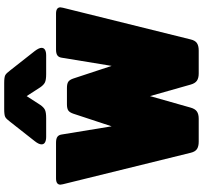

<svg xmlns="http://www.w3.org/2000/svg" viewBox="-46 -921 967 915"><g transform="rotate(-90 437.5 -463.5)"><path d="M207 -749Q207 -762 222 -781L314 -898Q328 -917 337.5 -922Q347 -927 375 -927H499Q527 -927 536.5 -922Q546 -917 560 -898L652 -781Q667 -761 667 -749Q667 -738 657.5 -732.5Q648 -727 631 -727H542Q514 -727 502 -733Q490 -739 479 -755L437 -820L395 -755Q384 -739 372 -733Q360 -727 332 -727H243Q226 -727 216.5 -732.5Q207 -738 207 -749ZM167 -38 17 -647 15 -659Q15 -680 45 -680H215Q234 -680 243 -673.5Q252 -667 254 -653L293 -415L353 -597Q359 -615 368.5 -621.5Q378 -628 398 -628H476Q496 -628 505.5 -621.5Q515 -615 521 -597L581 -415L620 -653Q622 -667 631 -673.5Q640 -680 659 -680H830Q860 -680 860 -659L858 -647L707 -38Q702 -17 689.5 -8.5Q677 0 654 0H545Q523 0 510.5 -8.5Q498 -17 492 -38L437 -232L382 -38Q376 -17 363.5 -8.5Q351 0 329 0H220Q197 0 184.5 -8.5Q172 -17 167 -38Z"/></g></svg>

Font: Mitr
Style: Bold
Weight: 700
Designer: Thanarat Vachiruckul
Foundry: Cadson Demak
Version: Version 1.003